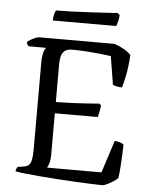

<svg xmlns="http://www.w3.org/2000/svg" viewBox="-58 -906 751 953"><g transform="rotate(5 317.5 -429.0)"><path d="M489 0Q467 0 432.5 -1.5Q398 -3 356 -5Q314 -7 269.5 -10Q225 -13 183.5 -16.5Q142 -20 108 -23.5Q74 -27 53 -31Q53 -38 56 -44.5Q59 -51 62 -54L88 -58Q106 -60 115.5 -68Q125 -76 129 -95Q133 -114 133 -148V-578Q133 -603 136 -619Q139 -635 143.5 -644Q148 -653 150 -655H63Q60 -658 57 -663Q54 -668 53 -675Q58 -681 69.5 -687.5Q81 -694 93 -699Q105 -704 110 -704H487Q512 -696 534.5 -683Q557 -670 570 -656Q567 -600 558.5 -556.5Q550 -513 543 -492Q527 -492 514.5 -495Q502 -498 497 -501L474 -642Q454 -645 422.5 -648.5Q391 -652 354.5 -654.5Q318 -657 281 -657Q255 -657 242.5 -646Q230 -635 226 -617.5Q222 -600 222 -580V-391Q267 -392 305.5 -393.5Q344 -395 377 -397.5Q410 -400 438 -402L447 -393Q445 -374 441.5 -358Q438 -342 436 -335H222V-127Q222 -104 217 -87Q212 -70 207 -63H478L530 -224Q545 -224 558 -219Q571 -214 575 -210Q575 -187 573.5 -158Q572 -129 570 -98.5Q568 -68 564 -42Q556 -34 541.5 -24.5Q527 -15 512.5 -8Q498 -1 489 0ZM172 -793Q172 -813 176 -826.5Q180 -840 184 -844Q215 -844 259.5 -845.5Q304 -847 350.5 -849.5Q397 -852 434.5 -854.5Q472 -857 489 -858L500 -849Q499 -830 495 -815Q491 -800 488 -793Z"/></g></svg>

Font: Texturina 12pt Light
Style: Regular
Weight: 300
Designer: Guillermo Torres Carreño
Foundry: Omnibus-Type
Version: Version 1.002